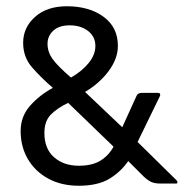

<svg xmlns="http://www.w3.org/2000/svg" viewBox="-20 -587 588 614"><path d="M252 -293 371 -180 416 -279Q420 -290 434 -290H485Q494 -290 492 -281L420 -133L545 -10Q548 -7 547.5 -3.5Q547 0 543 0H494Q475 0 464 -5Q453 -10 440 -22L390 -72Q367 -38 330 -15.5Q293 7 232 7Q176 7 134 -16Q92 -39 69 -78.5Q46 -118 46 -168Q46 -214 75.5 -248Q105 -282 149 -306Q112 -338 83 -371Q54 -404 54 -450Q54 -499 92 -533Q130 -567 194 -567Q265 -567 311 -533.5Q357 -500 357 -440Q357 -400 328 -360.5Q299 -321 252 -293ZM207 -339Q242 -359 263.5 -385.5Q285 -412 285 -440Q285 -470 261.5 -488Q238 -506 203 -506Q169 -506 150.5 -489Q132 -472 132 -447Q132 -421 148 -398.5Q164 -376 207 -339ZM343 -118 198 -258Q164 -242 143 -221Q122 -200 122 -162Q122 -111 153 -84Q184 -57 232 -57Q275 -57 301.5 -73.5Q328 -90 343 -118Z"/></svg>

Font: Zain
Style: Italic
Weight: 400
Italic angle: -10°
Designer: Zain,Boutros
Foundry: Mobile Telecommunications Company (Zain), 2024
Version: Version 1.51; ttfautohint (v1.8.4)